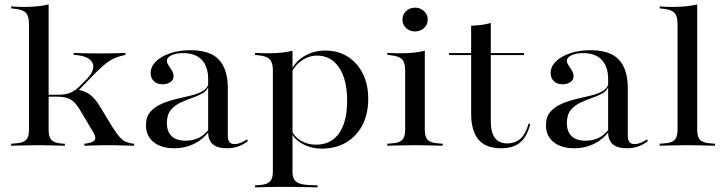

<svg xmlns="http://www.w3.org/2000/svg" viewBox="-20 -652 3241 859"><path d="M153.2 -2.4Q121 -2.4 92.3 -1.6Q63.7 -0.8 29.8 0V-8.9L48.4 -10.5Q82.3 -12.1 96 -25.4Q109.7 -38.7 109.7 -70.2V-207.3H197.6V-70.2Q197.6 -38.7 210.9 -25.4Q224.2 -12.1 256.5 -9.7L270.2 -8.9V0Q237.9 -0.8 210.9 -1.6Q183.9 -2.4 153.2 -2.4ZM109.7 -207.3V-544.4Q109.7 -579.8 95.6 -594.8Q81.5 -609.7 43.5 -612.9L29.8 -614.5V-623.4Q50 -621.8 62.5 -621.4Q75 -621 88.7 -621Q120.2 -621 147.6 -623.8Q175 -626.6 197.6 -632.3V-623.4V-207.3ZM357.3 0V-8.9Q392.7 -12.1 402.4 -24.2Q412.1 -36.3 397.6 -59.7L339.5 -157.3Q317.7 -194.4 296.4 -206.9Q275 -219.4 236.3 -219.4H189.5V-228.2H243.5Q275 -228.2 297.6 -238.3Q320.2 -248.4 342.7 -272.6L368.5 -298.4Q388.7 -319.4 394.8 -338.3Q400.8 -357.3 393.1 -372.2Q385.5 -387.1 364.5 -396Q343.5 -404.8 309.7 -406.5V-415.3Q329 -414.5 359.3 -413.7Q389.5 -412.9 428.2 -412.9Q450 -412.9 469.4 -413.3Q488.7 -413.7 506.5 -414.1Q524.2 -414.5 541.1 -415.3V-406.5Q513.7 -400.8 493.1 -391.9Q472.6 -383.1 452.8 -367.3Q433.1 -351.6 406.5 -325L318.5 -234.7L328.2 -250.8Q352.4 -246 369.8 -236.7Q387.1 -227.4 402.8 -209.7Q418.5 -191.9 435.5 -162.1L482.3 -84.7Q500.8 -55.6 514.1 -40.3Q527.4 -25 542.3 -18.1Q557.3 -11.3 579.8 -8.9V0Q554.8 -0.8 535.9 -1.2Q516.9 -1.6 500.8 -2Q484.7 -2.4 469.4 -2.4Q447.6 -2.4 423 -2Q398.4 -1.6 357.3 0Z M911.3 -207.3V-298.4Q911.3 -354.8 882.3 -384.7Q853.2 -414.5 799.2 -414.5Q767.7 -414.5 747.2 -404.8Q726.6 -395.2 726.6 -379.8Q726.6 -370.2 734.3 -359.3Q741.9 -348.4 749.2 -336.3Q756.5 -324.2 756.5 -310.5Q756.5 -295.2 742.7 -285.1Q729 -275 706.5 -275Q683.1 -275 668.5 -288.7Q654 -302.4 654 -325Q654 -354 677.4 -377Q700.8 -400 741.1 -413.7Q781.5 -427.4 831.5 -427.4Q919.4 -427.4 959.3 -385.1Q999.2 -342.7 999.2 -257.3V-207.3ZM759.7 11.3Q701.6 11.3 667.3 -16.1Q633.1 -43.5 633.1 -91.9Q633.1 -129.8 653.2 -152.4Q673.4 -175 704.8 -188.3Q736.3 -201.6 771.4 -209.7Q806.5 -217.7 838.7 -225.8Q871 -233.9 891.5 -247.6Q912.1 -261.3 912.9 -283.9L913.7 -268.5Q908.1 -247.6 887.5 -235.5Q866.9 -223.4 839.9 -214.1Q812.9 -204.8 787.1 -192.7Q761.3 -180.6 744 -159.7Q726.6 -138.7 726.6 -101.6Q726.6 -63.7 747.6 -43.1Q768.5 -22.6 810.5 -22.6Q842.7 -22.6 868.1 -34.7Q893.5 -46.8 914.5 -73.4V-62.9Q886.3 -26.6 846.8 -7.7Q807.3 11.3 759.7 11.3ZM999.2 -43.5Q999.2 -25 1006.9 -16.1Q1014.5 -7.3 1029.8 -7.3Q1041.9 -7.3 1055.2 -12.5Q1068.5 -17.7 1084.7 -28.2L1089.5 -21Q1066.9 -4 1044.8 3.6Q1022.6 11.3 995.2 11.3Q953.2 11.3 932.3 -6.5Q911.3 -24.2 911.3 -59.7V-207.3H999.2Z M1244.4 183.9Q1212.1 183.9 1183.5 184.7Q1154.8 185.5 1121 186.3V177.4L1139.5 175.8Q1173.4 174.2 1187.1 160.9Q1200.8 147.6 1200.8 116.1V-207.3H1288.7V116.1Q1288.7 137.1 1295.6 149.6Q1302.4 162.1 1318.1 168.1Q1333.9 174.2 1361.3 175.8L1400.8 177.4V186.3Q1371.8 185.5 1346.4 185.1Q1321 184.7 1296.4 184.3Q1271.8 183.9 1244.4 183.9ZM1436.3 -425.8Q1492.7 -425.8 1535.9 -398.4Q1579 -371 1603.2 -322.6Q1627.4 -274.2 1627.4 -209.7Q1627.4 -142.7 1601.6 -92.7Q1575.8 -42.7 1529 -14.9Q1482.3 12.9 1420.2 12.9Q1371 12.9 1332.7 -8.9Q1294.4 -30.6 1282.3 -61.3L1283.9 -70.2Q1295.2 -41.1 1325.4 -23Q1355.6 -4.8 1394.4 -4.8Q1461.3 -4.8 1497.2 -56Q1533.1 -107.3 1533.1 -201.6Q1533.1 -296 1497.2 -349.6Q1461.3 -403.2 1398.4 -403.2Q1362.1 -403.2 1328.6 -380.2Q1295.2 -357.3 1278.2 -314.5L1275.8 -323.4Q1296 -372.6 1338.7 -399.2Q1381.5 -425.8 1436.3 -425.8ZM1200.8 -207.3V-337.1Q1200.8 -371.8 1186.7 -386.7Q1172.6 -401.6 1134.7 -404.8L1121 -406.5V-415.3Q1141.1 -414.5 1153.6 -414.1Q1166.1 -413.7 1179.8 -413.7Q1211.3 -413.7 1238.7 -416.5Q1266.1 -419.4 1288.7 -425V-415.3V-207.3Z M1792.7 -207.3V-337.1Q1792.7 -371.8 1778.6 -386.7Q1764.5 -401.6 1726.6 -404.8L1712.9 -406.5V-415.3Q1733.1 -414.5 1745.6 -414.1Q1758.1 -413.7 1771.8 -413.7Q1803.2 -413.7 1830.6 -416.5Q1858.1 -419.4 1880.6 -425V-415.3V-207.3ZM1836.3 -2.4Q1804 -2.4 1775.4 -1.6Q1746.8 -0.8 1712.9 0V-8.9L1731.5 -10.5Q1765.3 -12.1 1779 -25.4Q1792.7 -38.7 1792.7 -70.2V-207.3H1880.6V-70.2Q1880.6 -38.7 1894.4 -25.4Q1908.1 -12.1 1941.9 -10.5L1960.5 -8.9V0Q1926.6 -0.8 1898 -1.6Q1869.4 -2.4 1836.3 -2.4ZM1837.1 -511.3Q1813.7 -511.3 1797.2 -526.2Q1780.6 -541.1 1780.6 -564.5Q1780.6 -587.9 1797.2 -602.8Q1813.7 -617.7 1837.1 -617.7Q1859.7 -617.7 1876.6 -602.8Q1893.5 -587.9 1893.5 -564.5Q1893.5 -541.1 1876.6 -526.2Q1859.7 -511.3 1837.1 -511.3Z M2221.8 11.3Q2154 11.3 2121 -27Q2087.9 -65.3 2087.9 -144.4V-207.3H2175.8V-108.9Q2175.8 -58.9 2194.4 -34.7Q2212.9 -10.5 2248.4 -10.5Q2285.5 -10.5 2308.5 -31.5Q2331.5 -52.4 2345.2 -99.2L2352.4 -96.8Q2337.9 -40.3 2306.9 -14.5Q2275.8 11.3 2221.8 11.3ZM2087.9 -207.3V-537.1Q2116.1 -537.9 2137.5 -541.1Q2158.9 -544.4 2175.8 -549.2V-207.3ZM1988.7 -405.6V-414.5H2324.2V-405.6Z M2700.8 -207.3V-298.4Q2700.8 -354.8 2671.8 -384.7Q2642.7 -414.5 2588.7 -414.5Q2557.3 -414.5 2536.7 -404.8Q2516.1 -395.2 2516.1 -379.8Q2516.1 -370.2 2523.8 -359.3Q2531.5 -348.4 2538.7 -336.3Q2546 -324.2 2546 -310.5Q2546 -295.2 2532.3 -285.1Q2518.5 -275 2496 -275Q2472.6 -275 2458.1 -288.7Q2443.5 -302.4 2443.5 -325Q2443.5 -354 2466.9 -377Q2490.3 -400 2530.6 -413.7Q2571 -427.4 2621 -427.4Q2708.9 -427.4 2748.8 -385.1Q2788.7 -342.7 2788.7 -257.3V-207.3ZM2549.2 11.3Q2491.1 11.3 2456.9 -16.1Q2422.6 -43.5 2422.6 -91.9Q2422.6 -129.8 2442.7 -152.4Q2462.9 -175 2494.4 -188.3Q2525.8 -201.6 2560.9 -209.7Q2596 -217.7 2628.2 -225.8Q2660.5 -233.9 2681 -247.6Q2701.6 -261.3 2702.4 -283.9L2703.2 -268.5Q2697.6 -247.6 2677 -235.5Q2656.5 -223.4 2629.4 -214.1Q2602.4 -204.8 2576.6 -192.7Q2550.8 -180.6 2533.5 -159.7Q2516.1 -138.7 2516.1 -101.6Q2516.1 -63.7 2537.1 -43.1Q2558.1 -22.6 2600 -22.6Q2632.3 -22.6 2657.7 -34.7Q2683.1 -46.8 2704 -73.4V-62.9Q2675.8 -26.6 2636.3 -7.7Q2596.8 11.3 2549.2 11.3ZM2788.7 -43.5Q2788.7 -25 2796.4 -16.1Q2804 -7.3 2819.4 -7.3Q2831.5 -7.3 2844.8 -12.5Q2858.1 -17.7 2874.2 -28.2L2879 -21Q2856.5 -4 2834.3 3.6Q2812.1 11.3 2784.7 11.3Q2742.7 11.3 2721.8 -6.5Q2700.8 -24.2 2700.8 -59.7V-207.3H2788.7Z M3054.8 -2.4Q3022.6 -2.4 2994 -1.6Q2965.3 -0.8 2931.5 0V-8.9L2950 -10.5Q2983.9 -12.1 2997.6 -25.4Q3011.3 -38.7 3011.3 -70.2V-207.3H3099.2V-70.2Q3099.2 -38.7 3112.9 -25.4Q3126.6 -12.1 3160.5 -10.5L3179 -8.9V0Q3145.2 -0.8 3116.5 -1.6Q3087.9 -2.4 3054.8 -2.4ZM3011.3 -207.3V-544.4Q3011.3 -579.8 2997.2 -594.8Q2983.1 -609.7 2945.2 -612.9L2931.5 -614.5V-623.4Q2951.6 -621.8 2964.1 -621.4Q2976.6 -621 2990.3 -621Q3021.8 -621 3049.2 -623.8Q3076.6 -626.6 3099.2 -632.3V-623.4V-207.3Z"/></svg>

Font: Playfair 144pt SemiExpanded Medium
Style: Regular
Weight: 500
Width: 6
Designer: Claus Eggers Sørensen
Foundry: Claus Eggers Sørensen
Version: Version 2.203